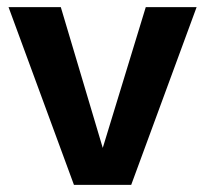

<svg xmlns="http://www.w3.org/2000/svg" viewBox="-20 -520 577 540"><path d="M390 -500H533L349 0H188L4 -500H151L269 -104Z"/></svg>

Font: Kantumruy Pro SemiBold
Style: Regular
Weight: 600
Version: Version 1.002